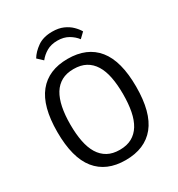

<svg xmlns="http://www.w3.org/2000/svg" viewBox="-212 -1045 1107 1194"><g transform="rotate(-30 341.5 -448.5)"><path d="M58.6 -352.5Q58.6 -536.1 130.9 -625.5Q203.1 -714.8 340.8 -714.8Q479.5 -714.8 552 -625.5Q624.5 -536.1 624.5 -352.5Q624.5 -167 552 -77.6Q479.5 11.7 340.8 11.7Q203.1 11.7 130.9 -77.9Q58.6 -167.5 58.6 -352.5ZM151.9 -352.5Q151.9 -283.7 162.4 -230Q172.9 -176.3 195.8 -138.7Q218.8 -101.6 254.4 -81.8Q290 -62 340.8 -62Q392.1 -62 428 -81.8Q463.9 -101.6 486.8 -138.7Q509.8 -176.3 520.3 -230Q530.8 -283.7 530.8 -352.5Q530.8 -420.9 520.3 -474.6Q509.8 -528.3 486.8 -565.4Q463.9 -602.5 428 -622.1Q392.1 -641.6 340.8 -641.6Q290.5 -641.6 254.9 -622.1Q219.2 -602.5 196.3 -565.4Q173.8 -528.3 162.8 -474.6Q151.9 -420.9 151.9 -352.5ZM210.9 -779.3 173.3 -814.5Q194.8 -850.6 236.3 -879.9Q277.8 -909.2 342.3 -909.2Q387.7 -909.2 420.4 -894.8Q453.1 -880.4 475.3 -858.6Q497.6 -836.9 510.3 -814.5L473.6 -779.3Q454.1 -805.7 421.1 -825.2Q388.2 -844.7 342.3 -844.7Q296.9 -844.7 264.6 -825.9Q232.4 -807.1 210.9 -779.3Z"/></g></svg>

Font: Mako
Style: Regular
Weight: 400
Designer: vernon adams
Foundry: vernon adams
Version: Version 1.100; ttfautohint (v1.8.4.7-5d5b);gftools[0.9.33]